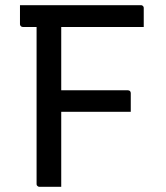

<svg xmlns="http://www.w3.org/2000/svg" viewBox="-20 -720 640 740"><path d="M216 0Q195 0 174 0Q153 0 132 0Q129 0 126.5 -1.5Q124 -3 122.5 -5Q121 -7 121 -11Q121 -93 121 -174Q121 -255 121 -335.5Q121 -416 121 -496.5Q121 -577 121 -658H225L216 -639Q216 -616 216 -592Q216 -568 216 -545Q216 -467 216 -389Q216 -311 216 -237.5Q216 -164 216 -98Q216 -74 216 -49.5Q216 -25 216 0ZM57 -700H523Q527 -700 529 -698.5Q531 -697 532.5 -695Q534 -693 534 -689Q534 -676 534 -664.5Q534 -653 534 -641.5Q534 -630 534 -616H69Q65 -616 62.5 -617.5Q60 -619 58.5 -621.5Q57 -624 57 -627Q57 -648 57 -664Q57 -680 57 -700ZM170 -372H473Q478 -372 481 -369Q484 -366 484 -361Q484 -348 484 -336Q484 -324 484 -312.5Q484 -301 484 -289H170Z"/></svg>

Font: Recursive Monospace
Style: Regular
Weight: 400
Version: Version 1.047